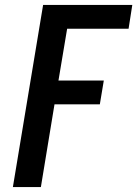

<svg xmlns="http://www.w3.org/2000/svg" viewBox="-20 -755 554 775"><path d="M32 0 154 -735H514L499 -639H251L216 -430H399L383 -334H200L145 0Z"/></svg>

Font: Iosevka SS04
Style: Bold Italic
Weight: 700
Italic angle: -9°
Monospace: yes
Designer: Belleve Invis
Foundry: Belleve Invis
Version: Version 19.0.0; ttfautohint (v1.8.4)